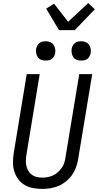

<svg xmlns="http://www.w3.org/2000/svg" viewBox="-20 -1215 640 1243"><path d="M254 8Q223 8 193.5 2.5Q164 -3 139.5 -17.5Q115 -32 98 -55Q81 -78 72.5 -105.5Q64 -133 64 -163.5Q64 -194 69 -225L153 -735H237L151 -213Q148 -194 147.5 -175.5Q147 -157 151 -140Q155 -123 164 -108Q173 -93 187 -83Q201 -73 218.5 -69Q236 -65 254 -65Q272 -65 290 -68.5Q308 -72 324.5 -80Q341 -88 355.5 -101Q370 -114 380.5 -129.5Q391 -145 396.5 -162.5Q402 -180 404 -197L493 -735H577L486 -185Q482 -159 472.5 -132.5Q463 -106 447 -83Q431 -60 408.5 -41.5Q386 -23 360.5 -12Q335 -1 307.5 3.5Q280 8 254 8ZM505 -823Q490 -823 476.5 -828Q463 -833 455 -844.5Q447 -856 444.5 -870.5Q442 -885 444 -900Q446 -910 451.5 -920Q457 -930 465.5 -936.5Q474 -943 484.5 -945.5Q495 -948 506 -948Q521 -948 534.5 -942.5Q548 -937 556 -925.5Q564 -914 567 -899.5Q570 -885 567 -870Q565 -860 559.5 -850Q554 -840 545.5 -833.5Q537 -827 526.5 -825Q516 -823 505 -823ZM275 -823Q260 -823 246.5 -828Q233 -833 225 -844.5Q217 -856 214.5 -870.5Q212 -885 214 -900Q216 -910 221.5 -920Q227 -930 235.5 -936.5Q244 -943 254.5 -945.5Q265 -948 276 -948Q291 -948 304.5 -942.5Q318 -937 326 -925.5Q334 -914 337 -899.5Q340 -885 337 -870Q335 -860 329.5 -850Q324 -840 315.5 -833.5Q307 -827 296.5 -825Q286 -823 275 -823ZM362 -1020 279 -1159 330 -1191 421 -1074 551 -1195 594 -1155 464 -1020Z"/></svg>

Font: Iosevka Custom Oblique
Style: Regular
Weight: 400
Italic angle: -9°
Designer: Belleve Invis
Foundry: Belleve Invis
Version: Version 27.0.1